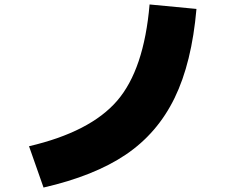

<svg xmlns="http://www.w3.org/2000/svg" viewBox="-20 -780 1040 860"><path d="M860 -740Q839 -499 762 -341Q685 -183 543.5 -87.5Q402 8 175 60L110 -125Q384 -189 504.5 -328.5Q625 -468 650 -760Z"/></svg>

Font: Mplus 1p Black
Style: Regular
Weight: 900
Version: Version 1.061